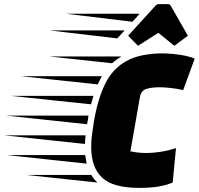

<svg xmlns="http://www.w3.org/2000/svg" viewBox="-236 -900 968 935"><path d="M443 15Q313 15 260.5 -35.5Q208 -86 208 -185Q208 -213 212 -244.5Q216 -276 222 -312Q241 -421 277 -493.5Q313 -566 380 -603Q447 -640 558 -640Q580 -640 610 -637Q640 -634 668.5 -628Q697 -622 712 -614L656 -461Q628 -468 596 -471.5Q564 -475 544 -475Q498 -475 474 -466Q450 -457 445 -425L399 -163Q419 -159 437.5 -157Q456 -155 473 -155Q511 -155 550.5 -161.5Q590 -168 621 -179L605 -11Q570 3 531.5 9Q493 15 443 15ZM310 -592 4 -625H355Q343 -618 332 -610Q321 -602 310 -592ZM240 -489 -134 -529H260Q255 -519 250 -509.5Q245 -500 240 -489ZM207 -392 -181 -433H219ZM188 -295 -205 -337H195L192 -317Q191 -311 190 -305.5Q189 -300 188 -295ZM178 -199 -216 -241H181Q178 -219 178 -199ZM186 -103 -203 -145H179Q181 -134 182.5 -123.5Q184 -113 186 -103ZM239 -11 -107 -48H209Q222 -25 239 -11ZM538 -880H583Q588 -880 591 -877.5Q594 -875 596 -871L679 -726L613 -677L535 -740L436 -677L388 -726L520 -871Q528 -880 538 -880ZM409 -794 86 -833H444ZM335 -713 5 -752H371Z"/></svg>

Font: Faster One
Style: Regular
Weight: 400
Designer: Eduardo Rodriguez Tunni
Foundry: Eduardo Rodriguez Tunni
Version: Version 1.003; ttfautohint (v1.8.4.7-5d5b);gftools[0.9.23]